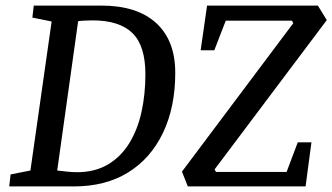

<svg xmlns="http://www.w3.org/2000/svg" viewBox="-20 -668 1191 688"><path d="M13 0 18 -43 89 -57 165 -591 96 -605 101 -648H343Q471 -648 539.5 -585.5Q608 -523 608 -407Q608 -284 564 -192Q520 -100 439 -50Q358 0 245 0ZM256 -51Q320 -51 366.5 -78.5Q413 -106 443 -154.5Q473 -203 487 -266.5Q501 -330 501 -402Q501 -504 454.5 -549.5Q408 -595 311 -595Q294 -595 279 -594Q264 -593 260 -592L185 -57Q200 -55 220 -53Q240 -51 256 -51ZM653 0 632 -53 1031 -585 1026 -594H789L748 -488H699L722 -648H1119L1151 -596L749 -61L754 -52H1007L1047 -158H1096L1075 0Z"/></svg>

Font: Faustina Medium
Style: Italic
Weight: 500
Italic angle: -8°
Designer: Alfonso Garcia
Foundry: http://www.omnibus-type.com
Version: Version 1.200